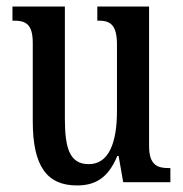

<svg xmlns="http://www.w3.org/2000/svg" viewBox="-20 -556 560 586"><path d="M215 10C270 10 310 -12 338 -80H342L356 0H500V-43H495C462 -43 435 -51 435 -110V-536H277V-493H280C313 -493 337 -484 337 -421V-217C337 -120 312 -55 251 -55C194 -55 178 -101 178 -193V-536H18V-493H22C58 -493 80 -483 80 -425V-186C80 -49 123 10 215 10Z"/></svg>

Font: Noto Serif Tamil ExtraCondensed Medium
Style: Italic
Weight: 500
Width: 2
Italic angle: -12°
Designer: Indian Type Foundry, Tom Grace, and the Monotype Design Team
Foundry: Monotype Imaging Inc.
Version: Version 2.003